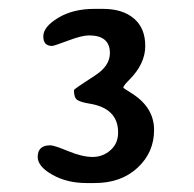

<svg xmlns="http://www.w3.org/2000/svg" viewBox="-20 -734 440 435"><path d="M194.8 -319.3H175.8Q131.8 -319.3 98.6 -338.1Q65.4 -356.9 65.4 -378.4Q65.4 -404.8 93.8 -404.8Q102.5 -404.8 134.5 -391.6Q166.5 -378.4 189.7 -378.4Q212.9 -378.4 230.2 -393.6Q247.6 -408.7 247.6 -434.1Q247.6 -489.3 181.2 -499.5Q163.6 -502.4 155.5 -507.3Q147.5 -512.2 147.5 -529.8Q147.5 -532.2 195.3 -563Q229 -584.5 229 -613.8Q229 -653.8 181.6 -653.8Q165.5 -653.8 133.8 -641.8Q102.1 -629.9 98.1 -629.9Q78.1 -629.9 78.1 -651.6Q78.1 -673.3 111.8 -693.6Q145.5 -713.9 193.8 -713.9H213.4Q257.8 -713.9 283.4 -692.1Q309.1 -670.4 309.1 -629.9Q309.1 -589.4 272.9 -553.2Q259.3 -539.6 259.3 -535.2Q259.3 -534.7 279.3 -522Q329.1 -490.2 329.1 -439.5Q329.1 -388.7 291.7 -354Q254.4 -319.3 194.8 -319.3Z"/></svg>

Font: Averia Gruesa Libre
Style: Regular
Weight: 400
Italic angle: -1.70001°
Version: Version 1.002